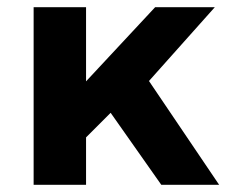

<svg xmlns="http://www.w3.org/2000/svg" viewBox="-20 -511 626 531"><path d="M218 0V-131L286 -199L426 0H586L392 -287L574 -491H409L218 -286V-491H73V0Z"/></svg>

Font: Falling Sky
Style: Bd+
Weight: 400
Designer: Paul D. Hunt
Foundry: Adobe Systems Incorporated
Version: Version 1.02